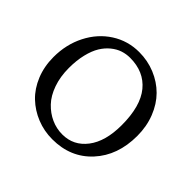

<svg xmlns="http://www.w3.org/2000/svg" viewBox="-161 -855 1063 1063"><g transform="rotate(45 370.5 -324.0)"><path d="M355 -606.9Q325.2 -606.9 297.1 -597.7Q269 -588.4 242.9 -567.1Q216.8 -545.9 197.5 -514.4Q178.2 -482.9 166.5 -434.8Q154.8 -386.7 154.8 -327.1Q154.8 -259.3 174.3 -203.9Q193.8 -148.4 227.1 -113.5Q260.3 -78.6 301.8 -59.8Q343.3 -41 389.2 -41Q477.1 -41 531.5 -112.1Q585.9 -183.1 585.9 -310.1Q585.9 -458.5 524.9 -532.7Q463.9 -606.9 355 -606.9ZM689 -329.1Q689 -175.8 600.3 -79.3Q511.7 17.1 369.1 17.1Q304.7 17.1 247.1 -6.1Q189.5 -29.3 146 -70.8Q102.5 -112.3 77.1 -174.3Q51.8 -236.3 51.8 -310.1Q51.8 -408.7 93.3 -490.2Q134.8 -571.8 207.3 -618.4Q279.8 -665 368.2 -665Q435.1 -665 494.1 -640.6Q553.2 -616.2 596.2 -573Q639.2 -529.8 664.1 -466.6Q689 -403.3 689 -329.1Z"/></g></svg>

Font: Linear Smooth Low Contrast
Style: Regular
Weight: 500
Designer: Philipp H. Poll, Flanker
Foundry: Philipp H. Poll, reworked by Flanker
Version: Version 1.010 | FøM Fix